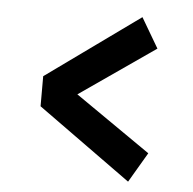

<svg xmlns="http://www.w3.org/2000/svg" viewBox="-44 -577 639 636"><g transform="rotate(5 275.0 -258.5)"><path d="M404.5 -532.5 463 -433 212 -259 463 -85 404.5 14.5 94 -209V-309Z"/></g></svg>

Font: Trispace SemiCondensed
Style: Bold
Weight: 700
Width: 4
Designer: Tyler Finck
Foundry: Etcetera Type Company
Version: Version 1.210; ttfautohint (v1.8.3)